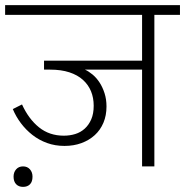

<svg xmlns="http://www.w3.org/2000/svg" viewBox="-30 -650 723 750"><path d="M23 40Q23 23 33 11.5Q43 0 60 0Q77 0 87 11.5Q97 23 97 40Q97 60 87 70Q77 80 60 80Q43 80 33 69.5Q23 59 23 40ZM302 -378Q317 -371 332 -358.5Q347 -346 359 -327.5Q371 -309 378.5 -285.5Q386 -262 386 -234Q386 -199 374 -170.5Q362 -142 340 -122Q318 -102 288 -91Q258 -80 222 -80Q185 -80 153.5 -91.5Q122 -103 96.5 -123Q71 -143 51.5 -169Q32 -195 20 -224L56 -242Q82 -185 122.5 -152.5Q163 -120 219 -120Q243 -120 264 -126.5Q285 -133 301 -147.5Q317 -162 326.5 -184Q336 -206 336 -237Q336 -268 325.5 -293.5Q315 -319 294 -338Q273 -357 241 -367.5Q209 -378 166 -378H142V-413H525V-592H-10V-630H673V-592H573V0H525V-378Z"/></svg>

Font: Ek Mukta ExtraLight
Style: Regular
Weight: 275
Designer: Girish Dalvi and Yashodeep Gholap
Foundry: Ek Type
Version: Version 2.538;PS 1.002;hotconv 16.6.51;makeotf.lib2.5.65220;